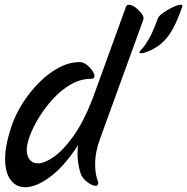

<svg xmlns="http://www.w3.org/2000/svg" viewBox="-20 -743 784 804"><path d="M362 -413Q318 -413 277.5 -390Q237 -367 203 -330Q169 -293 143.5 -251.5Q118 -210 104 -172Q85 -119 96.5 -89Q108 -59 139 -59Q167 -59 206 -86.5Q245 -114 287 -172.5Q329 -231 366 -325L508 -716Q511 -723 520 -723Q532 -723 547.5 -711.5Q563 -700 573.5 -685.5Q584 -671 580 -660L399 -162Q380 -111 378.5 -64.5Q377 -18 389 13Q393 23 390 29Q389 35 380 35Q367 35 347 20.5Q327 6 319 -13Q299 -71 307 -135Q248 -45 189.5 -2Q131 41 86 41Q47 41 24 10Q1 -21 1.5 -81Q2 -141 33 -228Q50 -273 79.5 -318Q109 -363 147 -400.5Q185 -438 228 -460.5Q271 -483 314 -483Q329 -483 344 -471Q359 -459 368.5 -444Q378 -429 375 -420Q372 -413 362 -413ZM743 -714Q729 -675 717 -648.5Q705 -622 692 -602.5Q679 -583 660 -565Q647 -552 626.5 -540.5Q606 -529 588.5 -523.5Q571 -518 565.5 -521Q560 -524 575 -539Q586 -550 603 -579Q620 -608 641 -666Q645 -676 662 -688.5Q679 -701 699.5 -711Q720 -721 733.5 -723Q747 -725 743 -714Z"/></svg>

Font: Story Script
Style: Regular
Weight: 400
Designer: Lana Roulhac, Ben Buysse
Version: Version 1.000; ttfautohint (v1.8.4.7-5d5b)